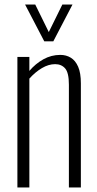

<svg xmlns="http://www.w3.org/2000/svg" viewBox="-20 -830 431 850"><path d="M57 0V-578H110V-516Q137 -548 172 -567.5Q207 -587 247 -587Q273 -587 293.5 -574.5Q314 -562 326 -534.5Q338 -507 338 -461V0H285V-455Q285 -508 268.5 -527Q252 -546 224 -546Q195 -546 165.5 -528.5Q136 -511 110 -482V0ZM176 -647 91 -810H136L196 -688L256 -810H301L216 -647Z"/></svg>

Font: Oswald ExtraLight
Style: Regular
Weight: 250
Designer: Vernon Adams
Foundry: Vernon Adams
Version: Version 4.100; ttfautohint (v1.8.1.43-b0c9)